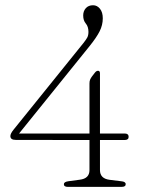

<svg xmlns="http://www.w3.org/2000/svg" viewBox="-20 -730 568 750"><path d="M329.5 -404Q329.5 -413.5 332.2 -419.5Q335 -425.5 339 -431L351 -446.5Q356.5 -453.5 363 -453.5Q370.5 -453.5 370.5 -443.5V-208.5H467Q482.5 -208.5 482.5 -195.5Q482.5 -183 466.5 -183H370.5V-65.5Q370.5 -32 409 -27.5L453.5 -22Q471 -20.5 471 -10.5Q471 0 455 0H245Q229.5 0 229.5 -10.5Q229.5 -19.5 247 -22L291.5 -28Q329.5 -32.5 329.5 -65.5V-183L41.5 -183.5Q20.5 -183.5 20.5 -198.5Q20.5 -208 33 -223.5L306 -562Q315.5 -574 320.5 -582.8Q325.5 -591.5 325.5 -605.5Q325.5 -626 315.2 -638Q305 -650 305 -669.5Q305 -686.5 315.2 -698Q325.5 -709.5 343.5 -709.5Q359.5 -709.5 370.5 -695.8Q381.5 -682 381.5 -658.5Q381.5 -632 369.2 -607.8Q357 -583.5 330 -550L54.5 -208.5H329.5Z"/></svg>

Font: Fraunces 9pt Soft Thin
Style: Regular
Weight: 100
Version: Version 1.000;[b76b70a41]